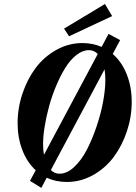

<svg xmlns="http://www.w3.org/2000/svg" viewBox="-20 -890 674 953"><path d="M322.8 -710 297.9 -748 501 -870.1 536.6 -810.1ZM185.1 42.5 128.9 7.8 157.2 -44.9Q113.8 -85 90.6 -146Q67.4 -207 67.4 -278.3Q67.4 -353 91.3 -424.8Q115.2 -496.6 156.7 -552.2Q198.2 -607.9 259.3 -642.1Q320.3 -676.3 389.2 -676.3Q440.4 -676.3 484.4 -657.2L518.6 -721.7L576.2 -690.9L539.6 -622.1Q585 -582.5 609.4 -520.3Q633.8 -458 633.8 -384.8Q633.8 -310.1 609.9 -238.3Q585.9 -166.5 544.4 -110.8Q502.9 -55.2 441.9 -21Q380.9 13.2 312 13.2Q256.8 13.2 211.9 -7.8ZM193.8 -176.3Q193.8 -145 198.2 -121.6L465.3 -622.1Q446.3 -641.1 421.4 -641.1Q390.1 -641.1 359.4 -616.9Q328.6 -592.8 304.2 -553.5Q279.8 -514.2 258.8 -464.1Q237.8 -414.1 223.6 -362.3Q209.5 -310.5 201.7 -262Q193.8 -213.4 193.8 -176.3ZM275.4 -27.8Q313 -27.8 349.1 -62Q385.3 -96.2 412.4 -149.4Q439.5 -202.6 460.4 -265.4Q481.4 -328.1 492.2 -387.9Q502.9 -447.8 502.9 -492.7Q502.9 -521.5 499 -545.9L232.4 -45.9Q251 -27.8 275.4 -27.8Z"/></svg>

Font: Elstob ExtraBold
Style: Italic
Weight: 800
Italic angle: -20°
Designer: Peter S. Baker
Version: Version 1.015